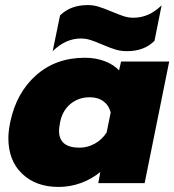

<svg xmlns="http://www.w3.org/2000/svg" viewBox="-20 -723 688 758"><path d="M217 -662Q258 -703 327 -703Q348 -703 368 -697Q388 -691 419 -678Q448 -666 467 -659.5Q486 -653 507 -653Q568 -653 618 -702L590 -562Q550 -521 481 -521Q457 -521 435.5 -527.5Q414 -534 384 -547Q356 -559 337.5 -565Q319 -571 299 -571Q239 -571 188 -521ZM13 -178Q13 -202 20 -239Q44 -356 122 -425.5Q200 -495 315 -495Q358 -495 393.5 -481.5Q429 -468 450 -445L458 -480H648L551 0H368L376 -44Q342 -16 299.5 -0.5Q257 15 211 15Q122 15 67.5 -37Q13 -89 13 -178ZM401 -200 417 -279Q410 -307 388.5 -323Q367 -339 334 -339Q290 -339 258 -312.5Q226 -286 217 -239Q213 -217 213 -207Q213 -140 294 -140Q326 -140 354.5 -156Q383 -172 401 -200Z"/></svg>

Font: Readiness ExtraBold
Style: Italic
Weight: 800
Italic angle: -12°
Designer: Katatrad Team
Foundry: CadsonDemak
Version: Version 1.00;January 16, 2020;FontCreator 12.0.0.2550 64-bit